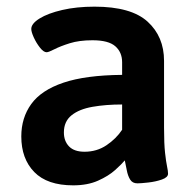

<svg xmlns="http://www.w3.org/2000/svg" viewBox="-20 -550 585 577"><path d="M200 7Q122 7 83 -33Q44 -73 44 -140Q44 -196 74 -237.5Q104 -279 170.5 -301.5Q237 -324 347 -325V-363Q347 -393 326.5 -411Q306 -429 258 -429Q218 -429 189.5 -420Q161 -411 143.5 -402Q126 -393 120 -393Q111 -393 100 -407Q89 -421 81.5 -437.5Q74 -454 74 -463Q74 -479 99 -494.5Q124 -510 167 -520Q210 -530 264 -530Q374 -530 423.5 -485Q473 -440 473 -367V-166Q473 -118 476 -91Q479 -64 482 -50Q485 -36 485 -28Q485 -17 466.5 -10.5Q448 -4 425.5 -1.5Q403 1 393 1Q378 1 371 -10.5Q364 -22 361 -38.5Q358 -55 355 -68Q346 -57 326 -39Q306 -21 274.5 -7Q243 7 200 7ZM234 -94Q271 -94 300 -113.5Q329 -133 347 -160V-236Q298 -236 258 -229Q218 -222 195 -203.5Q172 -185 172 -152Q172 -126 187.5 -110Q203 -94 234 -94Z"/></svg>

Font: Asap SemiBold
Style: Regular
Weight: 600
Designer: Pablo Cosgaya
Foundry: Omnibus-Type
Version: Version 3.001; ttfautohint (v1.8.3)